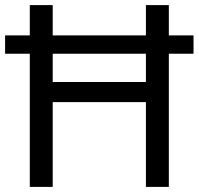

<svg xmlns="http://www.w3.org/2000/svg" viewBox="-20 -734 781 754"><path d="M97 0H187V-333H553V0H643V-523H740V-595H643V-714H553V-595H187V-714H97V-595H0V-523H97ZM187 -412V-523H553V-412Z"/></svg>

Font: Noto Sans Elbasan
Style: Regular
Weight: 400
Designer: Monotype Design Team
Foundry: Monotype Imaging Inc.
Version: Version 2.004